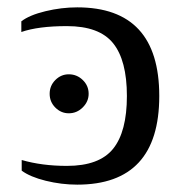

<svg xmlns="http://www.w3.org/2000/svg" viewBox="-20 -492 483 522"><path d="M38 -434Q60 -451 103.5 -461.5Q147 -472 190 -472Q413 -472 413 -231Q413 10 190 10Q147 10 104.5 -0.5Q62 -11 39 -28V-57Q94 -41 162 -41Q250 -41 287.5 -87.5Q325 -134 325 -231Q325 -328 287.5 -374.5Q250 -421 162 -421Q84 -421 38 -405ZM167 -290Q189 -290 205 -274.5Q221 -259 221 -237Q221 -216 205 -200Q189 -184 167 -184Q146 -184 130.5 -199.5Q115 -215 115 -237Q115 -259 130.5 -274.5Q146 -290 167 -290Z"/></svg>

Font: Libra Serif Modern
Style: Regular
Weight: 400
Designer: Stefan Peev, Context Ltd
Foundry: Stefan Peev, Context Ltd
Version: Version 1.000